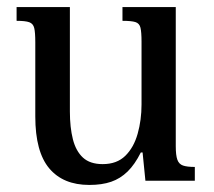

<svg xmlns="http://www.w3.org/2000/svg" viewBox="-20 -512 606 544"><path d="M233 12Q159 12 119.5 -35Q80 -82 80 -182V-392Q80 -420 77 -432.5Q74 -445 63 -449Q52 -453 27 -453V-492H178V-196Q178 -151 186.5 -117.5Q195 -84 215 -65.5Q235 -47 271 -47Q311 -47 335 -70.5Q359 -94 370 -133Q381 -172 381 -216V-394Q381 -421 378 -433.5Q375 -446 363.5 -449.5Q352 -453 327 -453V-492H478V-98Q478 -72 482.5 -59.5Q487 -47 498.5 -43Q510 -39 532 -39V0H392L384 -80H379Q362 -46 341.5 -26Q321 -6 295 3Q269 12 233 12Z"/></svg>

Font: Noto Serif Armenian
Style: Regular
Weight: 400
Designer: Monotype Design Team
Foundry: Monotype Imaging Inc.
Version: Version 2.007